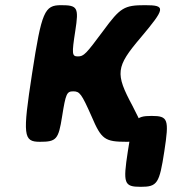

<svg xmlns="http://www.w3.org/2000/svg" viewBox="-20 -548 665 742"><path d="M334 -98C372 -9 385 0 470 0C555 0 557 -13 492 -139C425 -264 427 -289 524 -403C619 -516 622 -528 541 -528C460 -528 445 -519 379 -429C312 -339 304 -330 281 -330C258 -330 257 -339 271 -429C285 -519 280 -528 216 -528C152 -528 141 -504 104 -264C67 -24 70 0 134 0C198 0 206 -9 220 -98C234 -186 238 -195 263 -195C288 -195 295 -186 334 -98ZM615 37C634 -87 630 -100 566 -100C501 -100 493 -87 474 37C455 161 459 174 524 174C588 174 596 161 615 37Z"/></svg>

Font: Asimov Print
Style: AIt
Weight: 500
Designer: Google
Version: Version 2.000980: 2014